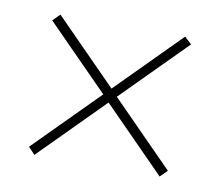

<svg xmlns="http://www.w3.org/2000/svg" viewBox="-48 -569 495 432"><g transform="rotate(10 199.5 -353.5)"><path d="M343 -514 359 -499 215 -354 357 -210 341 -194 199 -338 55 -193 40 -209 184 -354 42 -498 58 -514 200 -370Z"/></g></svg>

Font: Noto Sans Hebrew ExtraCondensed Thin
Style: Regular
Weight: 100
Width: 2
Designer: Monotype Design Team
Foundry: Monotype Imaging Inc.
Version: Version 2.004; ttfautohint (v1.8.4.7-5d5b)